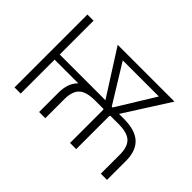

<svg xmlns="http://www.w3.org/2000/svg" viewBox="-121 -1017 1324 1324"><g transform="rotate(45 540.5 -355.5)"><path d="M162.1 -380.9H584.5V-380.4H607.9L397.5 -710.9H951.2L740.7 -380.4H786.6Q897.5 -380.4 950 -332.8Q1002.4 -285.2 1003.9 -190.9V0H943.4V-190.4Q942.4 -263.2 907.7 -295.7Q873 -328.1 792 -329.1H708L703.6 -321.8V0H643.6V-324.2L640.6 -329.1H559.6Q475.6 -329.1 439.9 -297.4Q404.3 -265.6 402.3 -193.8V0H341.8V-189.9Q342.8 -284.7 394 -331.1H162.1V0H102.1V-710.9H162.1ZM669.9 -380.4H678.2L850.1 -659.7H498Z"/></g></svg>

Font: Roboto-Light
Style: Regular
Weight: 300
Designer: Google
Version: Version 2.137; 2017